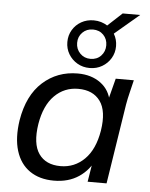

<svg xmlns="http://www.w3.org/2000/svg" viewBox="-57 -863 718 919"><g transform="rotate(5 302.5 -404.0)"><path d="M236 9Q167 9 120 -23.5Q73 -56 54 -117.5Q35 -179 48 -265Q68 -386 138 -449Q208 -512 306 -512Q372 -512 416.5 -479Q461 -446 470 -388L459 -387L489 -503H576Q569 -473 561.5 -443Q554 -413 549 -384L489 0H398L417 -117H432Q406 -58 356 -24.5Q306 9 236 9ZM262 -63Q329 -63 377 -110.5Q425 -158 440 -249Q455 -344 420.5 -391.5Q386 -439 315 -439Q248 -439 201 -392Q154 -345 139 -255Q124 -159 157.5 -111Q191 -63 262 -63ZM360 -543Q327 -543 300.5 -558.5Q274 -574 258.5 -600Q243 -626 243 -658Q243 -690 258.5 -716Q274 -742 300.5 -757Q327 -772 360 -772Q379 -772 395.5 -767Q412 -762 426 -753L495 -817H579L461 -717Q477 -690 477 -658Q477 -626 461.5 -600Q446 -574 419.5 -558.5Q393 -543 360 -543ZM360 -587Q391 -587 410.5 -607.5Q430 -628 430 -658Q430 -688 410.5 -708Q391 -728 360 -728Q330 -728 310 -708Q290 -688 290 -658Q290 -628 310 -607.5Q330 -587 360 -587Z"/></g></svg>

Font: Mulish ExtraLight Medium
Style: Italic
Weight: 500
Italic angle: -9°
Version: Version 3.603